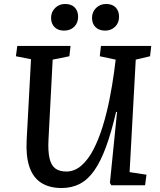

<svg xmlns="http://www.w3.org/2000/svg" viewBox="-20 -932 805 966"><path d="M632 -66 717 -53 710 0H540L533 -12L569 -369H564Q540 -265 513 -192Q486 -119 454 -73.5Q422 -28 381.5 -7Q341 14 290 14Q228 14 187 -12.5Q146 -39 128 -92.5Q110 -146 114 -225L136 -634L60 -649L67 -701H335L329 -649L245 -632L224 -230Q221 -172 229 -136.5Q237 -101 257.5 -85Q278 -69 314 -69Q355 -69 389.5 -99Q424 -129 450.5 -180.5Q477 -232 497 -297Q517 -362 531 -432.5Q545 -503 554 -569L562 -632L482 -649L488 -701H741L735 -649L663 -632ZM237 -842Q237 -872 257.5 -892Q278 -912 307 -912Q339 -912 356 -894.5Q373 -877 373 -847Q373 -817 353.5 -797.5Q334 -778 302 -778Q272 -778 254.5 -795.5Q237 -813 237 -842ZM443 -842Q443 -872 463.5 -892Q484 -912 514 -912Q545 -912 562 -894.5Q579 -877 579 -847Q579 -817 559 -797.5Q539 -778 509 -778Q478 -778 460.5 -795.5Q443 -813 443 -842Z"/></svg>

Font: Literata Medium
Style: Italic
Weight: 500
Italic angle: -2°
Designer: Latin by Veronika Burian and Jose Scaglione. Greek by Irene Vlachou. Cyrillic by Vera Evstafieva
Foundry: TypeTogether
Version: Version 3.103;gftools[0.9.29]